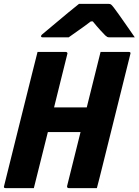

<svg xmlns="http://www.w3.org/2000/svg" viewBox="-26 -967 713 987"><path d="M472 0H327Q322 0 320 -3.5Q318 -7 319 -11Q336 -80 353.5 -149.5Q371 -219 388 -288H220Q202 -216 184 -144Q166 -72 148 0H3Q-9 0 -5 -11Q31 -157 67.5 -302.5Q104 -448 140 -593Q147 -620 153.5 -646.5Q160 -673 167 -700H312Q317 -700 319.5 -696.5Q322 -693 320 -689Q303 -621 286 -552.5Q269 -484 252 -415H420Q438 -486 455.5 -557.5Q473 -629 491 -700H636Q648 -700 644 -689L500 -110Q493 -80 485.5 -52Q478 -24 472 0ZM380 -947H533Q540 -947 544.5 -944Q549 -941 559 -928Q567 -918 585 -892.5Q603 -867 625 -835.5Q647 -804 667 -775H540Q529 -775 525.5 -777Q522 -779 515 -785Q505 -795 489 -812.5Q473 -830 451 -857Q447 -857 441 -857Q407 -831 378.5 -811.5Q350 -792 327 -775H194Q184 -775 185 -782Q186 -786 190.5 -790Q195 -794 212 -808Q234 -826 264 -851.5Q294 -877 325 -902.5Q356 -928 380 -947Z"/></svg>

Font: Recursive Mn Lnr St XBd
Style: Italic
Weight: 800
Italic angle: -15°
Monospace: yes
Version: Version 1.079;hotconv 1.0.112;makeotfexe 2.5.65598; ttfautoh